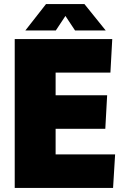

<svg xmlns="http://www.w3.org/2000/svg" viewBox="-20 -919 615 939"><path d="M52 -728H529L520 -564H252V-453H504L495 -289H252V-164H543L533 0H52ZM104 -770 205 -899H393L497 -770H347L300 -841L253 -770Z"/></svg>

Font: Murecho Black
Style: Regular
Weight: 900
Designer: Neil Summerour
Foundry: Positype
Version: Version 1.010; ttfautohint (v1.8.3)